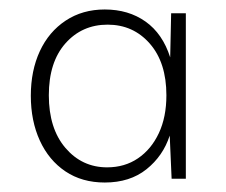

<svg xmlns="http://www.w3.org/2000/svg" viewBox="-20 -732 476 405"><path d="M201 -347Q153 -347 118 -370.5Q83 -394 64 -435.5Q45 -477 45 -530Q45 -583 64 -624Q83 -665 118.5 -688.5Q154 -712 201 -712Q251 -712 287 -686.5Q323 -661 339 -611L341 -704H372V-355H342L338 -446Q324 -403 289 -375Q254 -347 201 -347ZM206 -379Q243 -379 271 -398Q299 -417 315 -451Q331 -485 331 -531Q331 -600 296 -640Q261 -680 207 -680Q153 -680 118 -640.5Q83 -601 83 -531Q83 -461 118 -420Q153 -379 206 -379Z"/></svg>

Font: DM Sans 11pt ExtraLight
Style: Regular
Weight: 250
Version: Version 4.004;gftools[0.9.30]